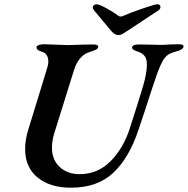

<svg xmlns="http://www.w3.org/2000/svg" viewBox="-20 -860 875 894"><path d="M97 -166Q97 -209 111 -254L199 -541Q205 -559 205 -573Q205 -610 175 -619Q149 -626 150 -641Q151 -647 161.5 -650.5Q172 -654 185 -654Q202 -654 240 -652Q280 -650 299 -650Q316 -650 358 -652L414 -653Q440 -653 437 -640Q435 -633 427 -629Q419 -625 407 -621Q395 -617 387 -614Q369 -607 352 -587Q335 -567 324 -532L232 -237Q222 -204 222 -173Q222 -115 258.5 -82Q295 -49 350 -49Q435 -49 495 -109.5Q555 -170 585 -264Q617 -363 646 -458Q664 -522 664 -558Q664 -584 655 -597Q646 -610 627 -618Q623 -619 614 -622.5Q605 -626 600 -629.5Q595 -633 595 -638Q595 -653 628 -653L685 -652Q700 -651 729 -651Q748 -651 772 -653L812 -654Q838 -654 834 -641Q831 -628 799 -620Q776 -614 762.5 -605Q749 -596 738 -577Q727 -558 713 -521Q683 -434 658 -355L625 -256Q582 -126 508 -56Q434 14 310 14Q213 14 155 -33.5Q97 -81 97 -166ZM491 -724 417 -813Q411 -822 412 -827Q413 -833 418 -836.5Q423 -840 431 -840Q442 -840 476.5 -821Q511 -802 530 -787Q535 -783 542 -783Q549 -783 556 -787Q585 -800 643 -820Q701 -840 712 -840Q727 -840 727 -828Q727 -818 718 -812L585 -724Q561 -708 551.5 -702.5Q542 -697 531 -697Q520 -697 511 -703.5Q502 -710 491 -724Z"/></svg>

Font: EB Garamond SemiBold
Style: Italic
Weight: 600
Italic angle: -17.2°
Designer: Georg Duffner and Octavio Pardo
Foundry: Georg Duffner
Version: Version 1.000